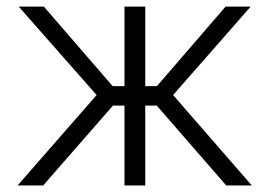

<svg xmlns="http://www.w3.org/2000/svg" viewBox="-20 -566 823 586"><path d="M33.7 0 274.9 -275.9 37.1 -545.9H113.8L323.7 -303.2H359.9V-545.9H423.3V-303.2H459L668.5 -545.9H745.1L508.3 -275.9L748.5 0H670.4L458.5 -243.7H423.3V0H359.9V-243.7H324.7L111.8 0Z"/></svg>

Font: Inter Tight Light
Style: Regular
Weight: 300
Designer: Rasmus Andersson
Foundry: rsms
Version: Version 3.004